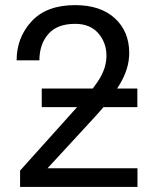

<svg xmlns="http://www.w3.org/2000/svg" viewBox="-20 -741 605 761"><path d="M524.4 -390.1V-316.4H145.5V-390.1ZM524.9 -74.2V0H59.6V-64.9L292.5 -324.2Q356.9 -396 379.4 -437.3Q401.9 -478.5 401.9 -520Q401.9 -572.3 369.4 -609.4Q336.9 -646.5 277.8 -646.5Q206.5 -646.5 171.4 -606Q136.2 -565.4 136.2 -502H45.9Q45.9 -591.8 105 -656.2Q164.1 -720.7 277.8 -720.7Q378.4 -720.7 435.3 -668.5Q492.2 -616.2 492.2 -530.8Q492.2 -467.8 452.9 -403.8Q413.6 -339.8 358.9 -280.8L168.5 -74.2Z"/></svg>

Font: RobotoDEMO
Style: Regular
Weight: 400
Designer: Christian Robertson
Foundry: Google
Version: Version 2.136